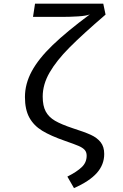

<svg xmlns="http://www.w3.org/2000/svg" viewBox="-20 -777 655 1026"><path d="M544.1 -699Q420.5 -592.8 351 -522.8Q281.5 -452.8 244.9 -389.2Q208.2 -325.6 208.2 -261Q208.2 -211.3 224.4 -181.3Q240.5 -151.3 273.8 -131.8Q307.2 -112.3 368.7 -91.8Q431.8 -71.8 465.4 -56.4Q499 -41 517.9 -16.9Q536.9 7.2 536.9 45.6Q536.9 103.1 497.4 147.4Q457.9 191.8 375.4 228.2L340 166.7Q391.8 140.5 417.4 115.6Q443.1 90.8 443.1 54.9Q443.1 35.9 432.6 24.1Q422.1 12.3 400 2.8Q377.9 -6.7 327.7 -24.1Q250.8 -50.8 205.4 -78.5Q160 -106.2 136.7 -149Q113.3 -191.8 113.3 -258.5Q113.3 -328.7 149.7 -396.2Q186.2 -463.6 261.3 -535.9Q336.4 -608.2 460 -700Q441.5 -692.3 397.7 -689.5Q353.8 -686.7 310.3 -686.7H156.4L167.2 -757.4H531.8Z"/></svg>

Font: Fira Code
Style: Regular
Weight: 400
Designer: Carrois Corporate, Edenspiekermann AG, Nikita Prokopov
Foundry: Carrois Corporate, Edenspiekermann AG, Nikita Prokopov
Version: Version 5.002